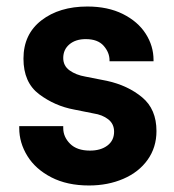

<svg xmlns="http://www.w3.org/2000/svg" viewBox="-20 -561 534 589"><path d="M39 -168V-174H174V-168Q174 -141 195 -120Q216 -99 256 -99Q289 -99 309.5 -114.5Q330 -130 330 -157Q330 -181 312 -195Q294 -209 267 -213L207 -225Q148 -236 100 -272Q52 -308 52 -381Q52 -456 107 -498.5Q162 -541 248 -541Q311 -541 357 -518Q403 -495 427 -457.5Q451 -420 451 -377V-373H316V-376Q316 -400 298 -420.5Q280 -441 243 -441Q212 -441 193 -425Q174 -409 174 -383Q174 -359 193.5 -345Q213 -331 242 -326L308 -313Q372 -299 416 -262.5Q460 -226 460 -159Q460 -109 433 -71Q406 -33 358.5 -12.5Q311 8 253 8Q186 8 137.5 -17Q89 -42 64 -82.5Q39 -123 39 -168Z"/></svg>

Font: Lopes Sans
Style: Bold
Weight: 700
Designer: Gabriel Lam, Diego Maldonado
Foundry: TypeRant, Foresti Design
Version: Version 4.000